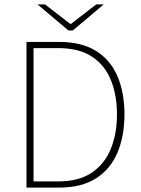

<svg xmlns="http://www.w3.org/2000/svg" viewBox="-20 -850 640 870"><path d="M100 0V-660H248Q350 -660 415.5 -619Q481 -578 512.5 -504Q544 -430 544 -332Q544 -234 512.5 -159Q481 -84 415.5 -42Q350 0 248 0ZM132 -28H244Q338 -28 396.5 -68Q455 -108 482.5 -176.5Q510 -245 510 -332Q510 -419 482.5 -487Q455 -555 396.5 -593.5Q338 -632 244 -632H132ZM290 -712 150 -830H184L298 -742H302L416 -830H450L310 -712Z"/></svg>

Font: Source Sans 3
Style: Regular
Weight: 200
Designer: Paul D. Hunt
Foundry: Adobe
Version: Version 3.046;hotconv 1.0.118;makeotfexe 2.5.65603